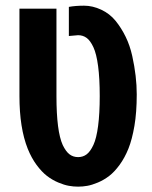

<svg xmlns="http://www.w3.org/2000/svg" viewBox="-20 -660 547 689"><path d="M227.1 -635.3Q251 -639.6 281.7 -639.6Q312.5 -639.6 343.3 -625.2Q374 -610.8 394.8 -585.2Q415.5 -559.6 430.9 -528.1Q446.3 -496.6 454.6 -459Q470.7 -386.2 470.7 -321.5Q470.7 -256.8 462.4 -208.3Q454.1 -159.7 440.9 -126.7Q427.7 -93.8 409.2 -68.4Q390.6 -43 371.8 -28.6Q353 -14.2 331.5 -5.1Q310.1 3.9 293.5 6.8Q276.9 9.8 260.3 9.8Q243.7 9.8 227.1 6.8Q210.4 3.9 189 -5.1Q167.5 -14.2 148.7 -28.6Q129.9 -43 111.3 -68.1Q92.8 -93.3 79.6 -126Q49.8 -200.7 49.8 -314.9V-628.9H182.6V-315.4Q182.6 -189 205.1 -139.6Q216.3 -116.2 229.5 -106.2Q242.7 -96.2 260.3 -96.2Q277.8 -96.2 291 -106.2Q304.2 -116.2 315.2 -139.9Q326.2 -163.6 332 -207.8Q337.9 -252 337.9 -315.4Q337.9 -378.9 332 -422.9Q326.2 -466.8 315.2 -490.5Q304.2 -514.2 291 -523.9Q277.8 -533.7 260.3 -533.7L227.1 -530.8Z"/></svg>

Font: Open Sans Hebrew Condensed
Style: Bold
Weight: 700
Width: 3
Foundry: Ascender Corporation, Yanek Iontef
Version: Version 2.001;PS 002.001;hotconv 1.0.70;makeotf.lib2.5.58329